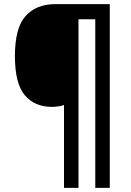

<svg xmlns="http://www.w3.org/2000/svg" viewBox="-20 -780 633 927"><path d="M510 127H440V-687H359V127H289V-273Q263 -264 231 -264Q147 -264 99.5 -320.5Q52 -377 52 -509Q52 -645 103.5 -702.5Q155 -760 247 -760H510Z"/></svg>

Font: Noto Sans Khmer UI SemiCondensed SemiBold
Style: Regular
Weight: 600
Width: 4
Designer: Danh Hong and the Monotype Design Team
Foundry: Monotype Imaging Inc.
Version: Version 2.002; ttfautohint (v1.8.4.7-5d5b)